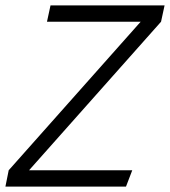

<svg xmlns="http://www.w3.org/2000/svg" viewBox="-42 -687 626 707"><path d="M476 -607H131L144 -667H564L551 -607L65 -60H445L422 0H-22L-10 -60Z"/></svg>

Font: Epunda Sans Light
Style: Italic
Weight: 300
Italic angle: -12.0243°
Designer: Simon Atzbach
Foundry: typofactur
Version: Version 2.204